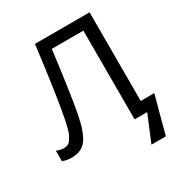

<svg xmlns="http://www.w3.org/2000/svg" viewBox="-214 -858 1119 1190"><g transform="rotate(-30 345.0 -263.0)"><path d="M601 -80H698L626 188H523L601 0H511V-635H285Q243 -305 221 -198Q200 -89 164.5 -39Q129 11 56 11Q20 11 -9 -1V-76Q17 -64 46 -64Q60 -64 72 -70Q84 -76 93 -89.5Q102 -103 108.5 -115Q115 -127 121 -149.5Q127 -172 130 -184.5Q133 -197 138 -222Q166 -362 210 -714H601Z"/></g></svg>

Font: Advent Sans Logo
Style: Regular
Weight: 400
Designer: Types & Symbols
Foundry: Types & Symbols
Version: Version 1.002